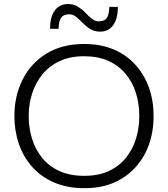

<svg xmlns="http://www.w3.org/2000/svg" viewBox="-20 -950 858 980"><path d="M412.5 10.5Q323 10.5 255.8 -18.8Q188.5 -48 143.5 -99Q98.5 -150 76 -216.5Q53.5 -283 53.5 -357.5Q53.5 -461 95.8 -544.5Q138 -628 217.8 -676.8Q297.5 -725.5 409.5 -725.5Q495 -725.5 561 -697.2Q627 -669 672.2 -618.2Q717.5 -567.5 740.8 -501Q764 -434.5 764 -357.5Q764 -252.5 721.8 -169.2Q679.5 -86 600.8 -37.8Q522 10.5 412.5 10.5ZM410 -52.5Q483.5 -52.5 536.5 -77.5Q589.5 -102.5 623.8 -145.8Q658 -189 674.5 -243.5Q691 -298 691 -357.5Q691 -421.5 673.2 -477Q655.5 -532.5 620.2 -574.2Q585 -616 532.5 -639.5Q480 -663 410 -663Q338 -663 284.8 -638.2Q231.5 -613.5 196.5 -570.5Q161.5 -527.5 144 -472.8Q126.5 -418 126.5 -357.5Q126.5 -297 143.5 -242Q160.5 -187 195 -144.2Q229.5 -101.5 283 -77Q336.5 -52.5 410 -52.5ZM491.5 -788.5Q462 -788.5 440.8 -801.8Q419.5 -815 402.2 -832.8Q385 -850.5 368.8 -863.8Q352.5 -877 333.5 -877Q303.5 -877 291.5 -858.5Q279.5 -840 279 -803H235.5Q235.5 -864.5 260 -897Q284.5 -929.5 327 -929.5Q356 -929.5 377.2 -916.2Q398.5 -903 415.5 -885.2Q432.5 -867.5 448.8 -854.2Q465 -841 484 -841Q514 -841 525.8 -859.8Q537.5 -878.5 538 -915H581.5Q581.5 -854 557.5 -821.2Q533.5 -788.5 491.5 -788.5Z"/></svg>

Font: Commissioner Thin Light
Style: Regular
Weight: 300
Version: Version 1.000